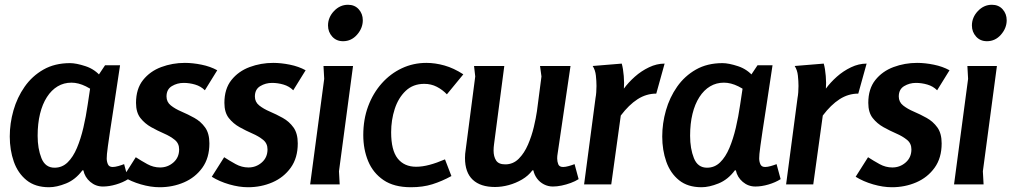

<svg xmlns="http://www.w3.org/2000/svg" viewBox="-20 -774 4246 806"><path d="M421 -500H484Q469 -398 458.5 -331Q448 -264 442 -223.5Q436 -183 433 -161Q430 -139 429 -128Q428 -117 428 -109Q428 -96 433 -84.5Q438 -73 453 -73Q463 -73 477 -77Q491 -81 501 -85L518 -22Q496 -8 467 0.5Q438 9 412 9Q382 9 359 -10.5Q336 -30 330 -59H326Q297 -20 257.5 -4Q218 12 186 12Q128 12 91.5 -17.5Q55 -47 38 -95.5Q21 -144 21 -201Q21 -256 36.5 -310.5Q52 -365 83.5 -410Q115 -455 162.5 -482Q210 -509 274 -509Q300 -509 339.5 -496Q379 -483 406 -450V-365Q338 -427 280 -427Q248 -427 222 -411.5Q196 -396 177 -366.5Q158 -337 148 -296Q138 -255 138 -204Q138 -150 154 -110Q170 -70 209 -70Q241 -70 264 -92.5Q287 -115 303 -153Q319 -191 330 -238Q341 -285 348 -334L359 -407Z M840 -395Q823 -412 799 -419Q775 -426 751 -426Q724 -426 701.5 -412.5Q679 -399 679 -369Q679 -346 697 -331.5Q715 -317 742 -305.5Q769 -294 796 -279Q823 -264 841 -239Q859 -214 859 -172Q859 -111 829.5 -70Q800 -29 752.5 -8.5Q705 12 650 12Q613 12 571.5 0Q530 -12 498 -32L550 -114Q573 -99 598.5 -85Q624 -71 652 -71Q684 -71 708 -92Q732 -113 732 -147Q732 -172 713.5 -187Q695 -202 668.5 -213.5Q642 -225 615 -240Q588 -255 569.5 -278.5Q551 -302 551 -342Q551 -401 580.5 -438Q610 -475 657 -492.5Q704 -510 756 -510Q789 -510 826 -502.5Q863 -495 892 -479Z M1211 -395Q1194 -412 1170 -419Q1146 -426 1122 -426Q1095 -426 1072.5 -412.5Q1050 -399 1050 -369Q1050 -346 1068 -331.5Q1086 -317 1113 -305.5Q1140 -294 1167 -279Q1194 -264 1212 -239Q1230 -214 1230 -172Q1230 -111 1200.5 -70Q1171 -29 1123.5 -8.5Q1076 12 1021 12Q984 12 942.5 0Q901 -12 869 -32L921 -114Q944 -99 969.5 -85Q995 -71 1023 -71Q1055 -71 1079 -92Q1103 -113 1103 -147Q1103 -172 1084.5 -187Q1066 -202 1039.5 -213.5Q1013 -225 986 -240Q959 -255 940.5 -278.5Q922 -302 922 -342Q922 -401 951.5 -438Q981 -475 1028 -492.5Q1075 -510 1127 -510Q1160 -510 1197 -502.5Q1234 -495 1263 -479Z M1503 -689Q1503 -656 1479 -628.5Q1455 -601 1420 -601Q1392 -601 1374.5 -620.5Q1357 -640 1357 -667Q1357 -701 1382 -727.5Q1407 -754 1441 -754Q1469 -754 1486 -735Q1503 -716 1503 -689ZM1462 -497 1403 -55 1406 0H1282L1341 -443L1338 -497Z M1856 -378Q1838 -397 1814 -409.5Q1790 -422 1761 -422Q1714 -422 1683 -392.5Q1652 -363 1637 -316.5Q1622 -270 1622 -219Q1622 -143 1649.5 -108.5Q1677 -74 1727 -74Q1753 -74 1783 -82Q1813 -90 1848 -105L1875 -35Q1835 -13 1795 -0.5Q1755 12 1705 12Q1634 12 1590 -18Q1546 -48 1525.5 -97.5Q1505 -147 1505 -207Q1505 -273 1525.5 -328Q1546 -383 1582.5 -424Q1619 -465 1667 -487.5Q1715 -510 1770 -510Q1807 -510 1846 -499Q1885 -488 1925 -462Z M2097 -497 2054 -169Q2053 -162 2052.5 -155.5Q2052 -149 2052 -142Q2052 -117 2062.5 -100.5Q2073 -84 2101 -84Q2134 -84 2157.5 -107.5Q2181 -131 2196.5 -167Q2212 -203 2221 -241Q2230 -279 2234 -307L2253 -453L2247 -497H2375L2321 -130Q2320 -125 2319.5 -119.5Q2319 -114 2319 -109Q2319 -96 2323.5 -84.5Q2328 -73 2344 -73Q2354 -73 2368 -77Q2382 -81 2392 -85L2409 -22Q2395 -13 2376 -6Q2357 1 2337.5 5Q2318 9 2301 9Q2281 9 2263.5 0Q2246 -9 2234.5 -24.5Q2223 -40 2219 -59H2215Q2198 -36 2171.5 -20.5Q2145 -5 2115.5 3Q2086 11 2058 11Q1997 11 1964.5 -19.5Q1932 -50 1932 -111Q1932 -128 1935 -146L1975 -453L1970 -497Z M2590 -507Q2596 -486 2598.5 -455Q2601 -424 2599 -402Q2618 -428 2645 -452Q2672 -476 2704.5 -491.5Q2737 -507 2770 -507L2735 -381Q2693 -381 2656.5 -357.5Q2620 -334 2586 -289L2546 0H2432L2480 -363Q2482 -373 2483 -386.5Q2484 -400 2484 -413Q2484 -433 2481.5 -456.5Q2479 -480 2468 -497Z M3160 -500H3223Q3208 -398 3197.5 -331Q3187 -264 3181 -223.5Q3175 -183 3172 -161Q3169 -139 3168 -128Q3167 -117 3167 -109Q3167 -96 3172 -84.5Q3177 -73 3192 -73Q3202 -73 3216 -77Q3230 -81 3240 -85L3257 -22Q3235 -8 3206 0.5Q3177 9 3151 9Q3121 9 3098 -10.5Q3075 -30 3069 -59H3065Q3036 -20 2996.5 -4Q2957 12 2925 12Q2867 12 2830.5 -17.5Q2794 -47 2777 -95.5Q2760 -144 2760 -201Q2760 -256 2775.5 -310.5Q2791 -365 2822.5 -410Q2854 -455 2901.5 -482Q2949 -509 3013 -509Q3039 -509 3078.5 -496Q3118 -483 3145 -450V-365Q3077 -427 3019 -427Q2987 -427 2961 -411.5Q2935 -396 2916 -366.5Q2897 -337 2887 -296Q2877 -255 2877 -204Q2877 -150 2893 -110Q2909 -70 2948 -70Q2980 -70 3003 -92.5Q3026 -115 3042 -153Q3058 -191 3069 -238Q3080 -285 3087 -334L3098 -407Z M3438 -507Q3444 -486 3446.5 -455Q3449 -424 3447 -402Q3466 -428 3493 -452Q3520 -476 3552.5 -491.5Q3585 -507 3618 -507L3583 -381Q3541 -381 3504.5 -357.5Q3468 -334 3434 -289L3394 0H3280L3328 -363Q3330 -373 3331 -386.5Q3332 -400 3332 -413Q3332 -433 3329.5 -456.5Q3327 -480 3316 -497Z M3914 -395Q3897 -412 3873 -419Q3849 -426 3825 -426Q3798 -426 3775.5 -412.5Q3753 -399 3753 -369Q3753 -346 3771 -331.5Q3789 -317 3816 -305.5Q3843 -294 3870 -279Q3897 -264 3915 -239Q3933 -214 3933 -172Q3933 -111 3903.5 -70Q3874 -29 3826.5 -8.5Q3779 12 3724 12Q3687 12 3645.5 0Q3604 -12 3572 -32L3624 -114Q3647 -99 3672.5 -85Q3698 -71 3726 -71Q3758 -71 3782 -92Q3806 -113 3806 -147Q3806 -172 3787.5 -187Q3769 -202 3742.5 -213.5Q3716 -225 3689 -240Q3662 -255 3643.5 -278.5Q3625 -302 3625 -342Q3625 -401 3654.5 -438Q3684 -475 3731 -492.5Q3778 -510 3830 -510Q3863 -510 3900 -502.5Q3937 -495 3966 -479Z M4206 -689Q4206 -656 4182 -628.5Q4158 -601 4123 -601Q4095 -601 4077.5 -620.5Q4060 -640 4060 -667Q4060 -701 4085 -727.5Q4110 -754 4144 -754Q4172 -754 4189 -735Q4206 -716 4206 -689ZM4165 -497 4106 -55 4109 0H3985L4044 -443L4041 -497Z"/></svg>

Font: Rosario Light
Style: Bold Italic
Weight: 700
Italic angle: -8.05°
Version: Version 1.101; ttfautohint (v1.8.1.43-b0c9)